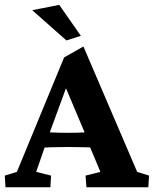

<svg xmlns="http://www.w3.org/2000/svg" viewBox="-24 -786 645 806"><path d="M-1 0 -3.9 -48.8 46.9 -64.5 245.1 -544.9 326.2 -590.8 551.8 -64.5 601.6 -48.8 598.6 0H338.9L335 -48.8L397.5 -64.5L344.7 -190.4L334 -223.6L236.3 -455.1L264.6 -447.3L183.6 -226.6L173.8 -197.3L127.9 -64.5L190.4 -48.8L187.5 0ZM151.4 -166V-232.4Q169.9 -231.4 194.8 -230Q219.7 -228.5 260.7 -228.5Q299.8 -228.5 325.7 -230Q351.6 -231.4 370.1 -232.4V-167Q351.6 -167 325.2 -168Q298.8 -168.9 260.7 -168.9Q220.7 -168.9 195.3 -168Q169.9 -167 151.4 -166ZM254.9 -616.2 111.3 -743.2 224.6 -765.6 315.4 -635.7Z"/></svg>

Font: Crimson Pro
Style: Bold
Weight: 700
Designer: Jacques Le Bailly
Foundry: Baron von Fonthausen
Version: Version 1.003